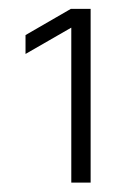

<svg xmlns="http://www.w3.org/2000/svg" viewBox="-20 -832 281 422"><path d="M179.2 -812.5V-430.7H136.7V-771H136.2L36.1 -713.4V-754.9L135.7 -812.5Z"/></svg>

Font: Inter Display ExtraLight
Style: Regular
Weight: 200
Designer: Rasmus Andersson
Foundry: rsms
Version: Version 4.000;git-a52131595